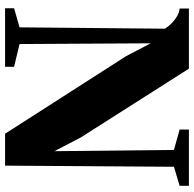

<svg xmlns="http://www.w3.org/2000/svg" viewBox="-24 -760 783 776"><g transform="rotate(90 368.0 -371.5)"><path d="M13 0V-36.5L90 -58.5L95.5 -646Q86.5 -660.5 73 -673.8Q59.5 -687 44 -695.8Q28.5 -704.5 14 -705.5V-743H257L535 -306L590.5 -199.5L585.5 -682.5L503 -705.5V-743H730.5V-705.5L653.5 -682.5L649 0H520L206.5 -489L154.5 -588.5L157.5 -58.5L249.5 -36.5V0Z"/></g></svg>

Font: Merriweather 96pt Black
Style: Regular
Weight: 900
Version: Version 2.100